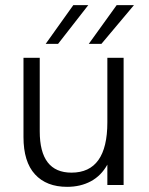

<svg xmlns="http://www.w3.org/2000/svg" viewBox="-20 -717 577 744"><path d="M71 -186V-493H134V-208Q134 -48 257 -48Q396 -48 396 -243V-493H459V0H396V-79Q372 -36 332 -14.5Q292 7 240 7Q160 7 115.5 -41.5Q71 -90 71 -186ZM432 -697H499L373 -547H324ZM264 -697H322L205 -547H157Z"/></svg>

Font: Hanken Grotesk Light
Style: Regular
Weight: 300
Designer: Alfredo Marco Pradil
Foundry: Hanken Design Co.
Version: Version 3.014